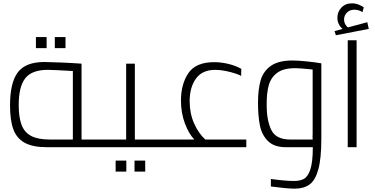

<svg xmlns="http://www.w3.org/2000/svg" viewBox="-20 -881 2244 1149"><path d="M40 0ZM586 -46V0H262Q176 0 128 -26.5Q80 -53 60 -107Q40 -161 40 -250Q40 -386 86.5 -448Q133 -510 246 -510Q272 -510 343 -507Q414 -504 468 -500V-46ZM278 -46H416V-456Q299 -463 266 -463Q171 -463 131.5 -413Q92 -363 92 -253Q92 -179 109 -134Q126 -89 166.5 -67.5Q207 -46 278 -46ZM195 -659H259V-593H195ZM308 -659H372V-593H308Z M586 0ZM936 -46V0H586V-46H735V-500H787V-46ZM672 80H736V146H672ZM785 80H849V146H785Z M1454 -46V0H936V-46H1143Q1110 -80 1086.5 -142.5Q1063 -205 1063 -279Q1063 -378 1107.5 -443.5Q1152 -509 1262 -509Q1302 -509 1345 -499Q1388 -489 1424 -469L1423 -426Q1418 -431 1392 -440Q1366 -449 1332 -456Q1298 -463 1269 -463Q1190 -463 1152.5 -410.5Q1115 -358 1115 -275Q1115 -202 1142 -141.5Q1169 -81 1209 -46Z M1903 -502V-51Q1903 67 1885 132.5Q1867 198 1832.5 223Q1798 248 1742 248Q1699 248 1601 235V190Q1687 202 1740 202Q1776 202 1799.5 189Q1823 176 1837.5 132Q1852 88 1852 0H1692Q1621 0 1584 -36.5Q1547 -73 1535.5 -129.5Q1524 -186 1524 -266Q1524 -345 1539.5 -399.5Q1555 -454 1600.5 -486.5Q1646 -519 1731 -519Q1763 -519 1816 -513.5Q1869 -508 1903 -502ZM1717 -46H1851V-52L1850 -71L1851 -69V-465Q1775 -473 1747 -473Q1676 -473 1638.5 -445Q1601 -417 1588 -369.5Q1575 -322 1576 -250Q1576 -159 1604 -102.5Q1632 -46 1717 -46Z M1982 0ZM2061 -640H2114V0H2061ZM2187 -708 1990 -670 1982 -695 2030 -708Q1999 -735 1999 -775Q1999 -810 2023 -835.5Q2047 -861 2086 -861Q2109 -861 2128.5 -852.5Q2148 -844 2157 -837L2149 -808Q2143 -813 2130 -818Q2117 -823 2101 -823Q2073 -823 2056 -805.5Q2039 -788 2039 -764Q2039 -736 2062 -717L2178 -748Z"/></svg>

Font: Cairo Light
Style: Regular
Weight: 300
Designer: Mohamed Gaber, the designers of Titillium
Foundry: Kief Type Foundry
Version: Version 2.009; ttfautohint (v1.5.33-1714) -l 8 -r 50 -G 200 